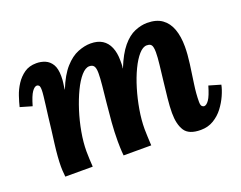

<svg xmlns="http://www.w3.org/2000/svg" viewBox="-88 -671 1055 842"><g transform="rotate(-20 439.0 -250.0)"><path d="M721 11Q666 11 646.5 -19Q627 -49 627 -102Q627 -132 631 -169.5Q635 -207 639.5 -246Q644 -285 648 -319.5Q652 -354 652 -377Q652 -392 649.5 -401.5Q647 -411 641 -415Q635 -419 624 -419Q606 -419 587 -397.5Q568 -376 550.5 -339.5Q533 -303 519.5 -258Q506 -213 498 -166Q490 -119 490 -77Q490 -64 491 -41.5Q492 -19 493 0H364Q362 -21 361.5 -39.5Q361 -58 361 -67Q361 -110 364.5 -154.5Q368 -199 372.5 -241.5Q377 -284 380.5 -319Q384 -354 384 -377Q384 -400 377.5 -409.5Q371 -419 356 -419Q338 -419 318.5 -397Q299 -375 281 -337.5Q263 -300 248.5 -254.5Q234 -209 225.5 -161.5Q217 -114 217 -72Q217 -59 218 -35.5Q219 -12 220 0H92Q90 -21 89.5 -29.5Q89 -38 89 -48Q89 -68 91 -94.5Q93 -121 97 -152.5Q101 -184 105 -215Q108 -244 111.5 -271Q115 -298 118 -322Q121 -346 123 -364Q125 -382 125 -392Q125 -409 120.5 -413.5Q116 -418 111 -418Q100 -418 88 -401Q76 -384 63 -339L8 -355Q13 -376 22 -403Q31 -430 47 -454.5Q63 -479 86 -495Q109 -511 142 -511Q164 -511 183 -503Q202 -495 214 -475.5Q226 -456 226 -420Q226 -401 224 -389Q222 -377 220 -360H221Q245 -420 274.5 -453Q304 -486 335.5 -498.5Q367 -511 395 -511Q428 -511 449.5 -497.5Q471 -484 482 -458Q493 -432 493 -396Q493 -388 493 -379Q493 -370 491 -360H492Q516 -420 543.5 -453Q571 -486 601 -498.5Q631 -511 659 -511Q702 -511 728.5 -492Q755 -473 767.5 -438.5Q780 -404 780 -357Q780 -321 774 -277Q768 -233 761.5 -189Q755 -145 755 -108Q755 -92 760 -87Q765 -82 770 -82Q781 -82 793 -99Q805 -116 818 -161L873 -145Q869 -124 857 -97Q845 -70 826.5 -45.5Q808 -21 781.5 -5Q755 11 721 11Z"/></g></svg>

Font: Lora Italic
Style: Italic
Weight: 400
Italic angle: -3°
Designer: Olga Karpushina, Alexei Vanyashin (Cyrillic)
Foundry: Cyreal
Version: Version 2.210; ttfautohint (v1.8.1.43-b0c9)